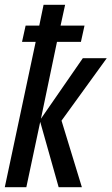

<svg xmlns="http://www.w3.org/2000/svg" viewBox="-22 -782 466 802"><path d="M-2 0 127 -607H70L85 -675H142L160 -762H250L231 -675H331L316 -607H216L149 -286L324 -539H424L235 -278L320 0H223L146 -273L88 0Z"/></svg>

Font: Noto Sans ExtraCondensed Medium
Style: Italic
Weight: 500
Width: 2
Italic angle: -12°
Designer: Monotype Design Team
Foundry: Monotype Imaging Inc.
Version: Version 2.013; ttfautohint (v1.8.4.7-5d5b)